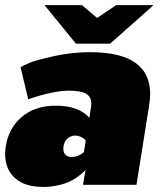

<svg xmlns="http://www.w3.org/2000/svg" viewBox="-25 -720 637 748"><path d="M337.5 -550H270.8L148.3 -700H294.2L353.3 -650L427.5 -700H573.3L404.2 -550ZM222.5 -150Q221.7 -146.7 221.7 -140.8Q221.7 -125 230.8 -116.7Q240 -108.3 253.3 -108.3Q278.3 -108.3 301.7 -126.7L309.2 -173.3Q290.8 -191.7 266.7 -191.7Q251.7 -191.7 238.8 -181.2Q225.8 -170.8 222.5 -150ZM-2.5 -150Q8.3 -220 59.6 -264.2Q110.8 -308.3 193.3 -308.3Q281.7 -308.3 323.3 -260.8L329.2 -300Q330.8 -311.7 330.8 -315.8Q330.8 -343.3 310 -355Q289.2 -366.7 244.2 -366.7Q182.5 -366.7 85 -333.3L55 -458.3Q66.7 -465 88.3 -474.6Q110 -484.2 180.8 -500.4Q251.7 -516.7 326.7 -516.7Q560 -516.7 560 -353.3Q560 -335 555.8 -308.3L506.7 0H298.3L308.3 -58.3Q305.8 -55.8 301.7 -51.2Q297.5 -46.7 282.5 -35Q267.5 -23.3 250.4 -14.6Q233.3 -5.8 204.2 1.2Q175 8.3 143.3 8.3Q70.8 8.3 32.9 -26.7Q-5 -61.7 -5 -119.2Q-5 -133.3 -2.5 -150Z"/></svg>

Font: BoonTook
Style: Italic
Weight: 400
Italic angle: -9°
Designer: Sungsit Sawaiwan
Foundry: FontUni
Version: Version 3.0